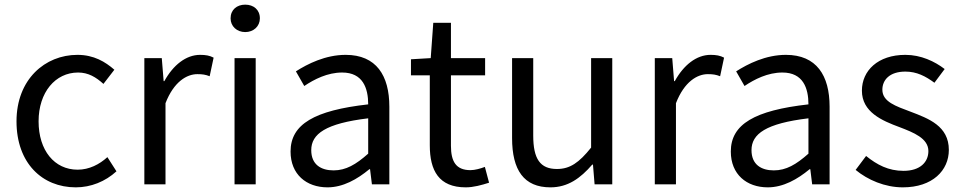

<svg xmlns="http://www.w3.org/2000/svg" viewBox="-20 -793 4138 826"><path d="M306 13C371 13 433 -12 481 -56L442 -117C408 -86 364 -63 314 -63C214 -63 146 -146 146 -271C146 -396 218 -481 316 -481C360 -481 393 -461 425 -432L472 -493C433 -527 384 -557 313 -557C174 -557 51 -452 51 -271C51 -91 162 13 306 13Z M601 0H692V-349C728 -442 784 -474 829 -474C851 -474 864 -472 882 -465L899 -545C882 -554 865 -557 841 -557C780 -557 725 -513 687 -444H684L676 -543H601Z M989 0H1080V-543H989ZM1035 -655C1071 -655 1098 -680 1098 -714C1098 -751 1071 -773 1035 -773C999 -773 972 -751 972 -714C972 -680 999 -655 1035 -655Z M1389 13C1456 13 1517 -22 1569 -65H1572L1580 0H1655V-334C1655 -468 1599 -557 1467 -557C1380 -557 1303 -518 1253 -486L1289 -423C1332 -452 1389 -481 1452 -481C1541 -481 1564 -414 1564 -344C1333 -318 1230 -259 1230 -141C1230 -43 1298 13 1389 13ZM1415 -60C1361 -60 1319 -85 1319 -147C1319 -217 1381 -262 1564 -284V-132C1511 -85 1468 -60 1415 -60Z M1984 13C2017 13 2053 3 2084 -7L2066 -75C2048 -68 2023 -61 2004 -61C1941 -61 1920 -99 1920 -166V-469H2067V-543H1920V-695H1844L1833 -543L1748 -538V-469H1829V-168C1829 -59 1868 13 1984 13Z M2348 13C2423 13 2477 -26 2528 -85H2531L2538 0H2614V-543H2523V-158C2471 -93 2432 -66 2376 -66C2304 -66 2274 -109 2274 -210V-543H2183V-199C2183 -61 2234 13 2348 13Z M2797 0H2888V-349C2924 -442 2980 -474 3025 -474C3047 -474 3060 -472 3078 -465L3095 -545C3078 -554 3061 -557 3037 -557C2976 -557 2921 -513 2883 -444H2880L2872 -543H2797Z M3283 13C3350 13 3411 -22 3463 -65H3466L3474 0H3549V-334C3549 -468 3493 -557 3361 -557C3274 -557 3197 -518 3147 -486L3183 -423C3226 -452 3283 -481 3346 -481C3435 -481 3458 -414 3458 -344C3227 -318 3124 -259 3124 -141C3124 -43 3192 13 3283 13ZM3309 -60C3255 -60 3213 -85 3213 -147C3213 -217 3275 -262 3458 -284V-132C3405 -85 3362 -60 3309 -60Z M3864 13C3992 13 4062 -60 4062 -148C4062 -251 3975 -283 3896 -313C3835 -336 3776 -355 3776 -407C3776 -449 3807 -485 3875 -485C3924 -485 3962 -465 4000 -437L4044 -496C4001 -529 3942 -557 3875 -557C3757 -557 3688 -489 3688 -403C3688 -311 3774 -274 3850 -246C3910 -223 3974 -198 3974 -143C3974 -96 3939 -58 3867 -58C3802 -58 3753 -84 3706 -122L3661 -62C3713 -19 3787 13 3864 13Z"/></svg>

Font: Source Han Sans CN Regular
Style: Regular
Weight: 400
Designer: Ryoko NISHIZUKA (kana & ideographs); Paul D. Hunt (Latin, Greek & Cyrillic); Wenlong ZHANG (bopomofo); Sandoll Communica
Foundry: Adobe Systems Incorporated
Version: Version 1.004;PS 1.004;hotconv 1.0.82;makeotf.lib2.5.63406